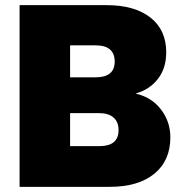

<svg xmlns="http://www.w3.org/2000/svg" viewBox="-20 -725 711 745"><path d="M506 -362Q568 -348 604.5 -300.5Q641 -253 641 -192Q641 -102 579 -51Q517 0 405 0H56V-705H394Q502 -705 563.5 -657Q625 -609 625 -522Q625 -460 592.5 -418.5Q560 -377 506 -362ZM252 -425H351Q425 -425 425 -486Q425 -549 351 -549H252ZM366 -158Q440 -158 440 -220Q440 -252 420.5 -269Q401 -286 365 -286H252V-158Z"/></svg>

Font: DVN-Poppins ExtBd
Style: Regular
Weight: 800
Designer: Ninad Kale (Devanagari), Jonny Pinhorn (Latin)
Foundry: Indian Type Foundry
Version: 4.004